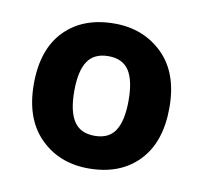

<svg xmlns="http://www.w3.org/2000/svg" viewBox="-51 -776 490 463"><g transform="rotate(10 194.0 -544.5)"><path d="M360 -545Q360 -460.2 315 -413.6Q270 -367 192.8 -367Q121 -367 74.5 -413.5Q28 -460 28 -545Q28 -630 73 -676Q118 -722 195 -722Q266 -722 313 -676Q360 -630 360 -545ZM127 -544.7Q127 -496 142.8 -471.5Q158.6 -447 193.8 -447Q229 -447 244.5 -471.6Q260 -496.3 260 -544.7Q260 -594 244.4 -618Q228.7 -642 193.9 -642Q159 -642 143 -618.1Q127 -594.2 127 -544.7Z"/></g></svg>

Font: Noto Sans Tangsa
Style: Regular
Weight: 400
Designer: David Williams
Foundry: Google LLC
Version: Version 1.504